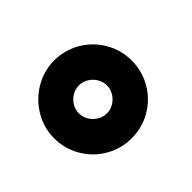

<svg xmlns="http://www.w3.org/2000/svg" viewBox="-90 -870 629 629"><g transform="rotate(-45 225.0 -555.0)"><path d="M210 -375Q161 -375 119.8 -399Q78.5 -423 54.2 -464.5Q30 -506 30 -555Q30 -603 54.8 -644.5Q79.5 -686 121 -710.5Q162.5 -735 210 -735Q259 -735 300.2 -711Q341.5 -687 365.8 -645.5Q390 -604 390 -555Q390 -506 365.8 -464.5Q341.5 -423 300.2 -399Q259 -375 210 -375ZM210 -490Q227 -490 242 -499Q257 -508 266 -523Q275 -538 275 -555Q275 -572 266 -587Q257 -602 242 -611Q227 -620 210 -620Q193 -620 178 -611Q163 -602 154 -587Q145 -572 145 -555Q145 -538 154 -523Q163 -508 178 -499Q193 -490 210 -490Z"/></g></svg>

Font: Vela Sans ExtBd
Style: Regular
Weight: 800
Designer: Principal design: Mikhail Sharanda - project Manrope.
Design modification: Ravid Balaliev
Foundry: Mikhail Sharanda
Version: Version 1.001